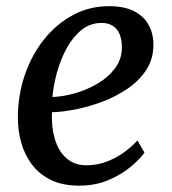

<svg xmlns="http://www.w3.org/2000/svg" viewBox="-20 -589 555 620"><path d="M446.5 -96.4Q432.9 -76.3 403.1 -51.2Q373.4 -26.1 330.8 -7.8Q288.3 10.5 235.9 10.5Q181.5 10.5 143.3 -8.5Q105.1 -27.5 81.6 -59.8Q58.1 -92 47.6 -131.9Q37.1 -171.7 37.7 -212.8Q38.5 -285.4 61.1 -349.7Q83.7 -414 123.4 -463.2Q163.2 -512.5 216.4 -540.8Q269.5 -569.1 331.8 -569.1Q381 -569.1 412.6 -553Q444.2 -536.9 459.6 -509.1Q475.1 -481.3 475.4 -446.8Q475.9 -399.7 452.7 -363.8Q429.5 -328 391.5 -302.4Q353.5 -276.7 309.2 -260.1Q264.9 -243.6 222.2 -235.4Q179.5 -227.2 148 -226.6Q146.2 -194.9 151.4 -164.5Q156.5 -134.1 169.7 -109.3Q182.8 -84.6 205 -70Q227.2 -55.3 259.5 -55.3Q290.3 -55.3 319.3 -65.2Q348.3 -75.2 374.8 -93.1Q401.3 -111.1 423.9 -135.3ZM308.1 -515Q271.3 -515 243.1 -492.1Q214.9 -469.2 195.1 -432.8Q175.3 -396.4 163.9 -354.9Q152.5 -313.4 149.3 -275.8Q183.5 -276.8 222.6 -288Q261.7 -299.2 296.3 -319.7Q330.8 -340.3 352.4 -369.8Q374 -399.3 373.6 -437.6Q373.1 -476.2 355.7 -495.6Q338.4 -515 308.1 -515Z"/></svg>

Font: Merriweather 7pt Light
Style: Italic
Weight: 300
Italic angle: -7.8°
Designer: Eben Sorkin
Foundry: Eben Sorkin
Version: Version 2.200;gftools[0.9.31]